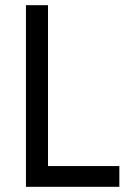

<svg xmlns="http://www.w3.org/2000/svg" viewBox="-20 -720 490 740"><path d="M80 -700V0H440V-80H165V-700Z"/></svg>

Font: Glinicke Jost Regular
Style: Regular
Weight: 400
Version: Version 3.710